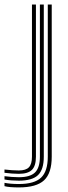

<svg xmlns="http://www.w3.org/2000/svg" viewBox="-89 -620 300 847"><path d="M-6 206.8Q-25.8 206.8 -42.8 205.4Q-59.8 204 -69.2 201.2V186.5Q-57.2 189 -40.8 190.4Q-24.2 191.8 -6 191.8Q62.5 191.8 92.1 163.8Q121.8 135.8 121.8 71.2V-600H139.2V71.2Q139.2 143.8 105.6 175.2Q72 206.8 -6 206.8ZM-6 177Q-21.2 177 -38.4 175.8Q-55.5 174.5 -69.2 171.8V157.2Q-54.5 159.2 -37.8 160.5Q-21 161.8 -6 161.8Q44 161.8 65.5 140.8Q87 119.8 87 71.2V-600H104.2V71.2Q104.2 127.8 78.8 152.4Q53.2 177 -6 177ZM-6 146.8Q-19.5 146.8 -36.2 145.6Q-53 144.5 -69.2 142.2V127.8Q-51.8 129.8 -35.5 130.9Q-19.2 132 -6 132Q25.2 132 38.6 117.9Q52 103.8 52 71.2V-600H69.5V71.2Q69.5 111.8 52 129.2Q34.5 146.8 -6 146.8Z"/></svg>

Font: Big Shoulders Inline Display Thin SemiBold
Style: Regular
Weight: 600
Version: Version 2.002